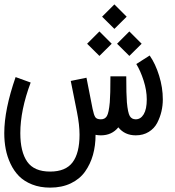

<svg xmlns="http://www.w3.org/2000/svg" viewBox="-250 -606 801 877"><path d="M284.7 -406.2 340.8 -462.4 397 -406.2 340.8 -350.6ZM147.9 -406.2 204.1 -462.4 260.3 -406.2 204.1 -350.6ZM216.3 -529.8 272.5 -585.9 328.6 -529.8 272.5 -474.1ZM372.6 -313.5 433.6 -352.5Q460 -314.9 476.8 -260.5Q493.7 -206.1 493.7 -151.9Q493.7 -124 487.5 -97.4Q481.4 -70.8 468.3 -45.2Q455.1 -19.5 429.7 -3.7Q404.3 12.2 370.1 12.2Q319.8 12.2 290.5 -24.4Q260.7 12.2 210.9 12.2Q197.8 12.2 186.5 9.8Q186.5 59.1 174.6 101.6Q162.6 144 138.4 178Q114.3 211.9 73.5 231.4Q32.7 251 -21 251Q-66.9 251 -103.3 236.6Q-139.6 222.2 -163.1 198.5Q-186.5 174.8 -201.9 142.1Q-217.3 109.4 -223.9 74.7Q-230.5 40 -230.5 2Q-230.5 -105 -178.7 -253.9L-109.9 -229Q-157.2 -102.5 -157.2 2Q-157.2 87.4 -125.7 132.6Q-94.2 177.7 -21 177.7Q49.8 177.7 81.5 135.5Q113.3 93.3 113.3 9.3Q113.3 -35.6 101.6 -94.2L73.2 -236.3L145 -251L172.9 -108.9Q178.7 -80.6 185.3 -70.8Q191.9 -61 210.9 -61Q229.5 -61 238.3 -75.9Q247.1 -90.8 251.5 -138.7Q254.4 -173.8 254.4 -257.3H326.7Q326.7 -173.8 329.6 -138.7Q334 -90.8 342.8 -75.9Q351.6 -61 370.1 -61Q392.6 -61 406.5 -84.2Q420.4 -107.4 420.4 -151.9Q420.4 -193.4 406 -238Q391.6 -282.7 372.6 -313.5Z"/></svg>

Font: AzarMehrMonospaced
Style: SansBold
Weight: 1
Designer: Amin Abedi
Version: Version 1.00